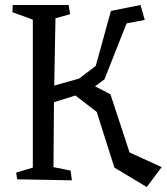

<svg xmlns="http://www.w3.org/2000/svg" viewBox="-20 -726 670 772"><path d="M630 -54 570 26 440 -52 369 -276 283 -342 197 -315 195 -54 264 -40 269 -1 49 -5 45 -32 112 -52V-647L30 -677L31 -706H256L262 -669L201 -652L203 -651L198 -382L298 -410L365 -461L426 -682L545 -706L562 -646L489 -632L400 -407L362 -379L424 -347L501 -113Z"/></svg>

Font: Underdog
Style: Regular
Weight: 400
Designer: Sergey Steblina
Foundry: Sergey Steblina, Jovanny Lemonad
Version: Version 1.001; ttfautohint (v0.9)